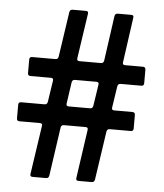

<svg xmlns="http://www.w3.org/2000/svg" viewBox="-51 -748 677 794"><g transform="rotate(5 287.5 -351.5)"><path d="M113.6 0H169C177.2 -0.4 180.4 -3.2 182.2 -11.4L211.3 -213.1C213.1 -221.2 216.3 -224.1 224.4 -224.4H313.9C322.1 -224.1 324.6 -221.2 323.5 -213.1L294.4 -11.4C293.3 -3.2 295.8 -0.4 304 0H358.7C366.8 -0.4 370 -3.2 371.8 -11.4L401.6 -213.1C403.4 -221.2 406.6 -224.1 414.8 -224.4H501.4C509.6 -224.8 512.4 -227.6 512.8 -235.8V-291.9C512.4 -300.1 509.6 -302.9 501.4 -303.3H426.1C418 -303.6 415.5 -306.5 416.5 -314.6L430 -403.4C431.8 -411.6 435 -414.4 443.2 -414.8H528.4C536.6 -415.1 539.4 -418 539.8 -426.1V-482.2C539.4 -490.4 536.6 -493.3 528.4 -493.6H454.5C446.4 -494 443.9 -496.8 445 -505L471.2 -691.8C472.3 -699.9 469.8 -702.8 461.6 -703.1H406.2C398.1 -702.8 394.9 -699.9 393.1 -691.8L366.8 -505C365.1 -496.8 361.9 -494 353.7 -493.6H264.9C256.7 -494 254.3 -496.8 255.3 -505L283 -691.8C284.1 -699.9 281.6 -702.8 273.4 -703.1H218.8C210.6 -702.8 207.4 -699.9 205.6 -691.8L177.9 -505C176.1 -496.8 172.9 -494 164.8 -493.6H68.9C60.7 -493.3 57.9 -490.4 57.5 -482.2V-426.1C57.9 -418 60.7 -415.1 68.9 -414.8H153.4C161.6 -414.4 164.1 -411.6 163 -403.4L149.5 -314.6C147.7 -306.5 144.5 -303.6 136.4 -303.3H39.8C31.6 -302.9 28.8 -300.1 28.4 -291.9V-235.8C28.8 -227.6 31.6 -224.8 39.8 -224.4H124.3C132.5 -224.1 134.9 -221.2 133.9 -213.1L104 -11.4C103 -3.2 105.5 -0.4 113.6 0ZM227.6 -314.6 240.4 -403.4C242.2 -411.6 245.4 -414.4 253.6 -414.8H342.3C350.5 -414.4 353 -411.6 351.9 -403.4L338.4 -314.6C336.6 -306.5 333.5 -303.6 325.3 -303.3H237.2C229 -303.6 226.6 -306.5 227.6 -314.6Z"/></g></svg>

Font: Margiela Serif
Style: Bold
Weight: 700
Designer: Andreas Faust, Stefan Endress
Version: Version 1.002;FEAKit 1.0